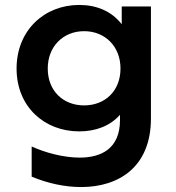

<svg xmlns="http://www.w3.org/2000/svg" viewBox="-20 -560 712 776"><path d="M108 32V154C173 181 242 196 308 196C460 196 590 115 590 -81V-534H472V-462C431 -515 370 -540 300 -540C160 -540 47 -438 47 -283C47 -128 160 -29 300 -29C366 -29 424 -50 465 -96V-75C465 41 389 77 302 77C235 77 160 56 108 32ZM320 -134C236 -134 173 -192 173 -283C173 -373 236 -434 320 -434C404 -434 467 -373 467 -283C467 -192 404 -134 320 -134Z"/></svg>

Font: Chess Sans SemiBold
Style: Regular
Weight: 600
Designer: Wolf Bōese
Foundry: Wolf Bōese
Version: Version 7.223;Glyphs 3.3 (3306)